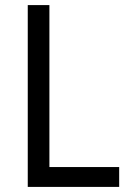

<svg xmlns="http://www.w3.org/2000/svg" viewBox="-20 -827 508 754"><path d="M89 -93H448V-171H174V-807H89Z"/></svg>

Font: Noto Sans Kannada UI SemiCondensed SemiBold
Style: Regular
Weight: 600
Width: 4
Designer: Jelle Bosma - Monotype Design Team
Foundry: Monotype Imaging Inc.
Version: Version 2.006